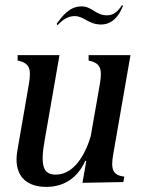

<svg xmlns="http://www.w3.org/2000/svg" viewBox="-20 -716 560 752"><path d="M161 16C232 16 284 -20 314 -86H318L303 0L463 -3L467 -24C423 -30 412 -50 424 -115L491 -500H327V-479C372 -469 382 -450 371 -386L335 -181C305 -84 256 -32 198 -32C149 -32 137 -68 155 -167L213 -500H49V-479C94 -469 104 -450 93 -386L48 -126C32 -35 76 16 161 16ZM202 -623 205 -617C225 -638 245 -653 272 -653C310 -653 326 -620 376 -620C406 -620 438 -635 462 -693L458 -696C442 -672 426 -656 399 -656C354 -656 341 -691 299 -691C252 -691 224 -653 202 -623Z"/></svg>

Font: RL Madena Oblique
Style: Regular
Weight: 400
Italic angle: -10°
Designer: I Kadek Wantara Putra
Foundry: Roughlines ID
Version: Version 1.000;Glyphs 3.1.2 (3151)